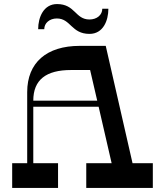

<svg xmlns="http://www.w3.org/2000/svg" viewBox="-20 -926 813 946"><path d="M260 -835C329 -835 331 -759 421 -759C488 -759 514 -824 514 -883H484C484 -852 457 -830 421 -830C350 -830 351 -906 261 -906C195 -906 168 -841 168 -782H198C198 -812 224 -835 260 -835ZM633 -122 501 -700H373C210 -700 114 -618 114 -472V-122H40V0H266V-122H144V-400H466L530 -122H405V0H733V-122ZM144 -430C144 -533 207 -581 330 -581H424L459 -430Z"/></svg>

Font: Space Cowgirl Medium
Style: Regular
Weight: 600
Designer: Valery Marier
Foundry: Valery Marier
Version: Version 1.000;hotconv 1.0.109;makeotfexe 2.5.65596